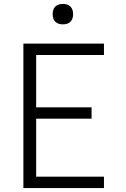

<svg xmlns="http://www.w3.org/2000/svg" viewBox="-20 -957 640 977"><path d="M99 0V-735H509V-677H164V-411H446V-353H164V-58H509V0ZM300 -833Q289 -833 279 -836Q269 -839 261.5 -846.5Q254 -854 251 -864Q248 -874 248 -885Q248 -896 251 -906Q254 -916 261.5 -923.5Q269 -931 279 -934Q289 -937 300 -937Q311 -937 321 -934Q331 -931 338.5 -923.5Q346 -916 349 -906Q352 -896 352 -885Q352 -874 349 -864Q346 -854 338.5 -846.5Q331 -839 321 -836Q311 -833 300 -833Z"/></svg>

Font: Iosevka Custom Light Extended
Style: Regular
Weight: 300
Width: 7
Monospace: yes
Designer: Belleve Invis
Foundry: Belleve Invis
Version: Version 11.2.4; ttfautohint (v1.8.4)